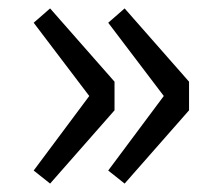

<svg xmlns="http://www.w3.org/2000/svg" viewBox="-20 -510 519 456"><path d="M60 -105 192 -282 60 -456 99 -490 252 -316V-248L99 -74ZM237 -105 369 -282 237 -456 276 -490 429 -316V-248L276 -74Z"/></svg>

Font: Source Han Sans K Regular
Style: Regular
Weight: 400
Designer: Ryoko NISHIZUKA  (kana & ideographs); Paul D. Hunt (Latin, Greek & Cyrillic); Wenlong ZHANG  (bopomofo); Sandoll Communi
Foundry: Adobe Systems Incorporated
Version: Version 1.00 July 18, 2014, initial release